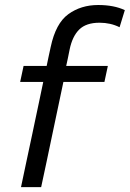

<svg xmlns="http://www.w3.org/2000/svg" viewBox="-20 -766 531 786"><path d="M66 0Q77.5 -55.5 88.5 -106.5Q99.5 -157 112.5 -219L123 -269Q131 -306.5 139.5 -346.8Q148 -387 157 -430.5H62.5L76.5 -496H171Q175 -515 179 -534.5Q183 -553.5 187.5 -573.5Q208 -670.5 259.8 -708Q311.5 -745.5 382 -745.5Q446.5 -745.5 491 -724.5L469.5 -654.5Q432.5 -673 387.5 -673Q332.5 -673 304.2 -645Q276 -617 265 -563Q261.5 -546.5 257.5 -526Q253 -505.5 251 -496H421.5L407.5 -430.5H239.5L195 -219.5Q182 -157 171.2 -106.2Q160.5 -55.5 148.5 0Z"/></svg>

Font: Heraclito
Style: Italic
Weight: 400
Italic angle: -12°
Designer: Kostas Bartsokas (font) & Cristiano Sobral (main changes)
Foundry: Kostas Bartsokas (font) & Cristiano Sobral (main changes)
Version: Version 1.00;July 8, 2020;FontCreator 13.0.0.2655 64-bit